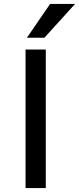

<svg xmlns="http://www.w3.org/2000/svg" viewBox="-20 -957 402 977"><path d="M110 0V-705H213V0ZM117 -765 235 -937H362L206 -765Z"/></svg>

Font: Nunito Sans 12pt ExtraLight 6pt Medium
Style: Regular
Weight: 500
Version: Version 3.101;gftools[0.9.27]